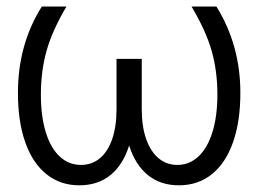

<svg xmlns="http://www.w3.org/2000/svg" viewBox="-20 -550 780 580"><path d="M103.5 -264.6Q103.5 -198.7 118.2 -150.9Q132.8 -103 160.2 -77.4Q187.5 -51.8 224.6 -51.8Q257.3 -51.8 281.5 -71.8Q305.7 -91.8 318.8 -129.6Q332 -167.5 332 -220.7V-372.1H408.2V-220.7Q408.2 -168 421.6 -129.9Q435.1 -91.8 459.2 -71.8Q483.4 -51.8 515.6 -51.8Q552.2 -51.8 579.6 -77.4Q606.9 -103 621.8 -151.1Q636.7 -199.2 636.7 -264.6Q636.7 -334.5 619.6 -395.5Q602.5 -456.5 558.6 -530.3H633.8Q706.1 -413.6 706.1 -269.5Q706.1 -182.6 683.8 -119.9Q661.6 -57.1 619.9 -23.7Q578.1 9.8 520.5 9.8Q464.8 9.8 426.8 -21Q388.7 -51.8 370.1 -110.4Q351.6 -51.8 313.5 -21Q275.4 9.8 219.7 9.8Q162.1 9.8 120.4 -23.7Q78.6 -57.1 56.4 -119.9Q34.2 -182.6 34.2 -269.5Q34.2 -416 106.4 -530.3H180.7Q137.2 -456.5 120.4 -395.5Q103.5 -334.5 103.5 -264.6Z"/></svg>

Font: Pretendard Light
Style: Regular
Weight: 300
Designer: Base glyphs from Inter by Rasmus Andersson; Hangeul glyphs from Noto Sans CJK(Source Han Sans) by Jang Soo-young and Kan
Foundry: Kil Hyung-jin
Version: Version 1.309